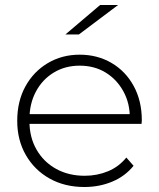

<svg xmlns="http://www.w3.org/2000/svg" viewBox="-20 -745 637 769"><path d="M318 4Q239 4 178.5 -30Q118 -64 83.5 -124Q49 -184 49 -261Q49 -339 81.5 -398.5Q114 -458 171 -492Q228 -526 299 -526Q370 -526 426.5 -493Q483 -460 515.5 -400.5Q548 -341 548 -263Q548 -260 547.5 -256.5Q547 -253 547 -249H86V-288H520L500 -269Q501 -330 474.5 -378.5Q448 -427 403 -454.5Q358 -482 299 -482Q241 -482 195.5 -454.5Q150 -427 124 -378.5Q98 -330 98 -268V-259Q98 -195 126.5 -145.5Q155 -96 205 -68.5Q255 -41 319 -41Q369 -41 412.5 -59Q456 -77 486 -114L515 -81Q481 -39 429.5 -17.5Q378 4 318 4ZM242 -607 381 -725H453L296 -607Z"/></svg>

Font: MOST Montserrat Light
Style: Regular
Weight: 300
Designer: Julieta Ulanovsky
Foundry: Julieta Ulanovsky
Version: Version 8.000;March 11, 2024;FontCreator 15.0.0.2926 64-bit